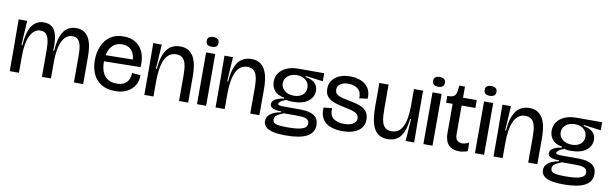

<svg xmlns="http://www.w3.org/2000/svg" viewBox="-50 -1206 5994 1885"><g transform="rotate(10 2946.5 -263.0)"><path d="M47 0V-230L45 -516H130L116 -272H125Q135 -411 179 -470.5Q223 -530 295 -530Q375 -530 407.5 -466.5Q440 -403 433 -272H442Q448 -367 470.5 -423.5Q493 -480 530.5 -505Q568 -530 618 -530Q670 -530 702 -506.5Q734 -483 750.5 -445.5Q767 -408 773 -363.5Q779 -319 779 -277V0H687V-263Q687 -290 685 -321.5Q683 -353 675 -381Q667 -409 648 -427Q629 -445 595 -445Q529 -445 493.5 -370Q458 -295 458 -164V0H368V-269Q368 -292 366 -322Q364 -352 356 -380Q348 -408 329.5 -426.5Q311 -445 277 -445Q213 -445 176 -372.5Q139 -300 139 -164V0Z M1098 13Q1017 13 962 -20Q907 -53 879 -113Q851 -173 851 -252Q851 -328 877.5 -391.5Q904 -455 957 -492.5Q1010 -530 1090 -530Q1200 -530 1257.5 -457.5Q1315 -385 1305 -262L941 -256Q941 -161 982 -111.5Q1023 -62 1101 -62Q1154 -62 1183 -83Q1212 -104 1223 -134Q1234 -164 1232 -191L1318 -184Q1319 -128 1293.5 -83.5Q1268 -39 1218.5 -13Q1169 13 1098 13ZM1090 -451Q1030 -451 994 -414.5Q958 -378 947 -318L1218 -322Q1213 -381 1181.5 -416Q1150 -451 1090 -451Z M1389 0V-245L1387 -516H1472L1457 -272H1466Q1473 -370 1499 -426.5Q1525 -483 1565 -506.5Q1605 -530 1655 -530Q1709 -530 1743 -506Q1777 -482 1795 -442.5Q1813 -403 1819.5 -357Q1826 -311 1826 -266V0H1735V-257Q1735 -286 1732.5 -319Q1730 -352 1720.5 -381Q1711 -410 1689.5 -428.5Q1668 -447 1629 -447Q1480 -447 1480 -144V0Z M1914 0V-516H2005V0ZM1959 -580Q1900 -580 1900 -629Q1900 -677 1959 -677Q2018 -677 2018 -628Q2018 -580 1959 -580Z M2099 0V-245L2097 -516H2182L2167 -272H2176Q2183 -370 2209 -426.5Q2235 -483 2275 -506.5Q2315 -530 2365 -530Q2419 -530 2453 -506Q2487 -482 2505 -442.5Q2523 -403 2529.5 -357Q2536 -311 2536 -266V0H2445V-257Q2445 -286 2442.5 -319Q2440 -352 2430.5 -381Q2421 -410 2399.5 -428.5Q2378 -447 2339 -447Q2190 -447 2190 -144V0Z M2827 151Q2739 151 2689.5 137.5Q2640 124 2620 100.5Q2600 77 2600 47Q2600 -39 2741 -65V-74Q2628 -74 2628 -127Q2628 -153 2654 -172Q2680 -191 2745 -203V-212Q2680 -221 2648.5 -259Q2617 -297 2617 -350Q2617 -400 2644 -437Q2671 -474 2719.5 -495Q2768 -516 2833 -516H3091V-436L2919 -458V-448Q2986 -436 3014 -405Q3042 -374 3042 -332Q3042 -269 2989 -227.5Q2936 -186 2835 -186Q2800 -186 2769 -193Q2729 -178 2714 -165Q2699 -152 2699 -143Q2699 -130 2719 -127.5Q2739 -125 2766 -125H2922Q2939 -125 2969 -122.5Q2999 -120 3030.5 -109Q3062 -98 3083.5 -72.5Q3105 -47 3105 0Q3105 151 2827 151ZM2835 -247Q2889 -247 2921.5 -274Q2954 -301 2954 -347Q2954 -393 2920 -422Q2886 -451 2832 -451Q2776 -451 2741.5 -421.5Q2707 -392 2707 -349Q2707 -305 2743 -276Q2779 -247 2835 -247ZM2819 70Q2897 70 2941 62Q2985 54 3003.5 38Q3022 22 3022 -1Q3022 -30 3002 -42.5Q2982 -55 2953.5 -57.5Q2925 -60 2899 -60H2770Q2719 -40 2699.5 -24Q2680 -8 2680 16Q2680 52 2719.5 61Q2759 70 2819 70Z M3364 13Q3298 13 3246.5 -6Q3195 -25 3167 -68Q3139 -111 3143 -183L3227 -192Q3223 -118 3262.5 -89Q3302 -60 3367 -60Q3425 -60 3458 -80Q3491 -100 3491 -135Q3491 -163 3473 -178.5Q3455 -194 3423.5 -203Q3392 -212 3351 -220Q3297 -231 3250.5 -245.5Q3204 -260 3175.5 -289.5Q3147 -319 3147 -373Q3147 -444 3202.5 -487Q3258 -530 3350 -530Q3407 -530 3455 -511Q3503 -492 3531 -451Q3559 -410 3555 -344L3473 -333Q3476 -396 3439.5 -426Q3403 -456 3345 -456Q3294 -456 3264.5 -435Q3235 -414 3235 -380Q3235 -350 3253.5 -334Q3272 -318 3304 -309.5Q3336 -301 3376 -294Q3411 -287 3447 -278.5Q3483 -270 3513 -254Q3543 -238 3561 -210Q3579 -182 3579 -137Q3579 -67 3521.5 -27Q3464 13 3364 13Z M3816 13Q3759 13 3724.5 -11.5Q3690 -36 3672 -78Q3654 -120 3647.5 -172.5Q3641 -225 3641 -282V-516H3733V-288Q3733 -248 3735 -209.5Q3737 -171 3746.5 -139.5Q3756 -108 3778 -89Q3800 -70 3841 -70Q3915 -70 3950.5 -141Q3986 -212 3986 -349V-516H4077V-264L4079 0H3994L4009 -221H4000Q3990 -134 3966 -82.5Q3942 -31 3904.5 -9Q3867 13 3816 13Z M4171 0V-516H4262V0ZM4216 -580Q4157 -580 4157 -629Q4157 -677 4216 -677Q4275 -677 4275 -628Q4275 -580 4216 -580Z M4528 9Q4475 9 4443.5 -12Q4412 -33 4398.5 -68.5Q4385 -104 4385 -145V-439H4320V-507H4346Q4380 -510 4395 -527.5Q4410 -545 4413 -579L4418 -627H4475V-516H4612V-438H4475V-150Q4475 -106 4495.5 -89.5Q4516 -73 4543 -73Q4559 -73 4578.5 -78.5Q4598 -84 4612 -95V-7Q4568 9 4528 9Z M4685 0V-516H4776V0ZM4730 -580Q4671 -580 4671 -629Q4671 -677 4730 -677Q4789 -677 4789 -628Q4789 -580 4730 -580Z M4870 0V-245L4868 -516H4953L4938 -272H4947Q4954 -370 4980 -426.5Q5006 -483 5046 -506.5Q5086 -530 5136 -530Q5190 -530 5224 -506Q5258 -482 5276 -442.5Q5294 -403 5300.5 -357Q5307 -311 5307 -266V0H5216V-257Q5216 -286 5213.5 -319Q5211 -352 5201.5 -381Q5192 -410 5170.5 -428.5Q5149 -447 5110 -447Q4961 -447 4961 -144V0Z M5598 151Q5510 151 5460.5 137.5Q5411 124 5391 100.5Q5371 77 5371 47Q5371 -39 5512 -65V-74Q5399 -74 5399 -127Q5399 -153 5425 -172Q5451 -191 5516 -203V-212Q5451 -221 5419.5 -259Q5388 -297 5388 -350Q5388 -400 5415 -437Q5442 -474 5490.5 -495Q5539 -516 5604 -516H5862V-436L5690 -458V-448Q5757 -436 5785 -405Q5813 -374 5813 -332Q5813 -269 5760 -227.5Q5707 -186 5606 -186Q5571 -186 5540 -193Q5500 -178 5485 -165Q5470 -152 5470 -143Q5470 -130 5490 -127.5Q5510 -125 5537 -125H5693Q5710 -125 5740 -122.5Q5770 -120 5801.5 -109Q5833 -98 5854.5 -72.5Q5876 -47 5876 0Q5876 151 5598 151ZM5606 -247Q5660 -247 5692.5 -274Q5725 -301 5725 -347Q5725 -393 5691 -422Q5657 -451 5603 -451Q5547 -451 5512.5 -421.5Q5478 -392 5478 -349Q5478 -305 5514 -276Q5550 -247 5606 -247ZM5590 70Q5668 70 5712 62Q5756 54 5774.5 38Q5793 22 5793 -1Q5793 -30 5773 -42.5Q5753 -55 5724.5 -57.5Q5696 -60 5670 -60H5541Q5490 -40 5470.5 -24Q5451 -8 5451 16Q5451 52 5490.5 61Q5530 70 5590 70Z"/></g></svg>

Font: Bricolage Grotesque 48pt
Style: Regular
Weight: 400
Designer: Mathieu Triay
Foundry: Atelier Triay
Version: Version 1.000; ttfautohint (v1.8.4.7-5d5b);gftools[0.9.32]